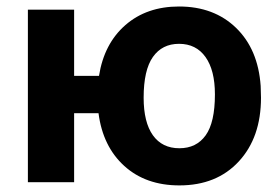

<svg xmlns="http://www.w3.org/2000/svg" viewBox="-20 -558 852 588"><path d="M207 -325.7H283.2Q298.8 -424.3 364 -481.2Q429.2 -538.1 528.3 -538.1Q635.3 -538.1 702.9 -472.7Q770.5 -407.2 778.3 -294.9L779.3 -258.8Q779.3 -137.2 711.4 -63.7Q643.6 9.8 529.3 9.8Q426.3 9.8 360.6 -49.8Q294.9 -109.4 281.7 -211.4H207V0H65.4V-528.3H207ZM419.9 -258.8Q419.9 -183.6 448.2 -143.8Q476.6 -104 529.3 -104Q581.5 -104 609.9 -143.6Q638.2 -183.1 638.2 -269Q638.2 -342.8 609.4 -383.3Q580.6 -423.8 528.3 -423.8Q476.6 -423.8 448.2 -383.5Q419.9 -343.3 419.9 -258.8Z"/></svg>

Font: Roboto-o
Style: o-Bold
Weight: 700
Designer: Google
Version: Version 2.134; 2016; ttfautohint (v1.6)